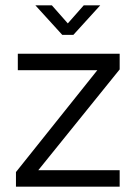

<svg xmlns="http://www.w3.org/2000/svg" viewBox="-20 -702 510 722"><path d="M430 0H40V-55L346 -438H47V-500H430V-441L124 -62H430ZM214 -571 113 -682H175L235 -614L295 -682H357L256 -571Z"/></svg>

Font: Kulim Park Light
Style: Regular
Weight: 300
Designer: Noponies / Dale Sattler
Foundry: Noponies
Version: Version 1.000; ttfautohint (v1.8.3)